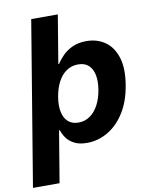

<svg xmlns="http://www.w3.org/2000/svg" viewBox="-134 -799 832 1074"><g transform="rotate(-10 281.5 -262.0)"><path d="M307 8.8Q263.3 8.8 235 -6Q206.7 -20.7 191.1 -42.8Q175.5 -64.9 168.7 -87.5H164.2L115.7 204.1H-35.3L119 -727.5H270L224.7 -453.7H229.2Q243 -476.1 265.7 -499Q288.5 -522 321.9 -537.4Q355.4 -552.7 401 -552.7Q461 -552.7 506.1 -521.7Q551.1 -490.6 571 -428.3Q590.9 -365.9 575.3 -272.1Q560.3 -181 520.4 -118.3Q480.5 -55.6 425 -23.4Q369.5 8.8 307 8.8ZM279.4 -111.5Q316.7 -111.5 345.5 -132Q374.3 -152.4 393.5 -188.8Q412.7 -225.2 420.4 -272.5Q428.4 -319.8 421.2 -355.8Q414 -391.8 392.1 -412.1Q370.2 -432.4 332.5 -432.4Q295.9 -432.4 266.9 -412.8Q238 -393.2 218.8 -357.3Q199.7 -321.4 191.5 -272.5Q183.6 -224.1 191.1 -188Q198.5 -151.9 220.8 -131.7Q243.2 -111.5 279.4 -111.5Z"/></g></svg>

Font: Inter Tight
Style: Italic
Weight: 400
Italic angle: -9.39999°
Designer: Rasmus Andersson
Foundry: rsms
Version: Version 3.002